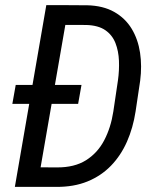

<svg xmlns="http://www.w3.org/2000/svg" viewBox="-20 -731 608 751"><path d="M200.2 0H76.7L91.3 -76.7L202.6 -76.2Q271 -75.7 316.4 -104.2Q361.8 -132.8 387.7 -182.4Q413.6 -231.9 423.3 -294.9L441.4 -417Q446.8 -455.6 445.3 -493.4Q443.8 -531.2 431.6 -562.5Q419.4 -593.8 392.1 -612.8Q364.7 -631.8 317.9 -633.3L184.1 -633.8L197.8 -710.9L320.3 -710.4Q383.3 -709 426.8 -684.3Q470.2 -659.7 495.1 -618.4Q520 -577.1 527.8 -524.9Q535.6 -472.7 528.3 -415.5L510.3 -294.9Q500.5 -231 476.6 -176.8Q452.6 -122.6 414.1 -82.8Q375.5 -43 322 -21.2Q268.6 0.5 200.2 0ZM249 -710.9 125.5 0H38.1L161.1 -710.9ZM298.8 -398.9 285.6 -324.7H28.3L41.5 -398.9Z"/></svg>

Font: Roboto Condensed
Style: Italic
Weight: 400
Italic angle: -12°
Designer: Christian Robertson
Foundry: Google
Version: Version 3.0